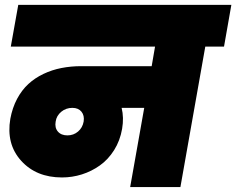

<svg xmlns="http://www.w3.org/2000/svg" viewBox="-20 -760 960 780"><path d="M253.9 -210Q278.8 -210 297.1 -225.6Q315.4 -241.2 319.8 -266.1Q323.7 -290.5 311 -306.2Q298.3 -321.8 273.9 -321.8Q248 -321.8 228.8 -305.9Q209.5 -290 206.1 -266.1Q201.7 -241.2 215.1 -225.6Q228.5 -210 253.9 -210ZM23.9 -570.8 54.2 -740.2H919.9L890.1 -570.8H814L712.9 0H508.8L565.9 -321.8H474.1Q483.9 -282.2 476.1 -236.8Q467.8 -188.5 443.6 -150.1Q419.4 -111.8 385.7 -87.9Q352.1 -64 312.7 -51.5Q273.4 -39.1 231.9 -39.1Q127 -39.1 65.7 -107.2Q4.4 -175.3 22 -277.8Q30.3 -322.3 49.3 -358.2Q68.4 -394 95.2 -418.7Q122.1 -443.4 156.5 -459.7Q190.9 -476.1 229.2 -483.6Q267.6 -491.2 310.1 -491.2H596.2L609.9 -570.8Z"/></svg>

Font: SVN-Poppins Black
Style: Italic
Weight: 900
Italic angle: -10°
Designer: Ninad Kale (Devanagari), Jonny Pinhorn (Latin)
Foundry: Indian Type Foundry
Version: Version 3.002 2017